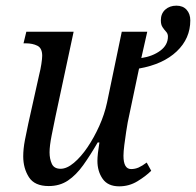

<svg xmlns="http://www.w3.org/2000/svg" viewBox="-20 -648 692 678"><path d="M401 10Q361 10 342.5 -16.5Q324 -43 324 -80Q324 -102 331 -145H325Q299 -100 274 -65Q249 -30 220 -10.5Q191 9 152 9Q102 9 82 -22.5Q62 -54 62 -96Q62 -122 68 -153.5Q74 -185 80 -212L119 -387Q123 -402 126 -421.5Q129 -441 129 -451Q129 -478 112 -486.5Q95 -495 71 -495H63L73 -536H240L176 -237Q170 -208 162.5 -170.5Q155 -133 155 -110Q155 -87 163 -69.5Q171 -52 194 -52Q216 -52 241 -73Q266 -94 289 -128Q312 -162 330.5 -203Q349 -244 358 -286L410 -536H500L479 -443Q519 -449 546 -469Q573 -489 573 -519Q573 -529 566.5 -536Q560 -543 554 -552Q548 -561 548 -576Q548 -600 563.5 -614Q579 -628 603 -628Q626 -628 639 -613.5Q652 -599 652 -576Q652 -512 604 -466.5Q556 -421 471 -406L431 -216Q429 -205 425.5 -182.5Q422 -160 419 -136Q416 -112 416 -98Q416 -51 443 -51Q457 -51 469.5 -56.5Q482 -62 498 -74L514 -45Q495 -26 465.5 -8Q436 10 401 10Z"/></svg>

Font: Noto Serif Condensed
Style: Italic
Weight: 400
Width: 3
Italic angle: -12°
Designer: Monotype Design Team
Foundry: Monotype Imaging Inc.
Version: Version 2.014; ttfautohint (v1.8.4.7-5d5b)